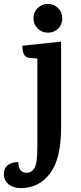

<svg xmlns="http://www.w3.org/2000/svg" viewBox="-102 -734 414 987"><path d="M91.5 -692.5Q113 -714 144 -714Q175 -714 196.5 -692.5Q218 -671 218 -639.5Q218 -608 197 -587Q176 -566 144.5 -566Q113 -566 91.5 -587.5Q70 -609 70 -640Q70 -671 91.5 -692.5ZM212 -75Q212 83 154.5 158.5Q97 234 3 233Q-19 233 -40 224Q-82 205 -82 160Q-82 130 -61 114.5Q-40 99 -8 99Q-8 122 1.5 138Q11 154 36 154Q61 154 75.5 129.5Q90 105 90 22V-433L47 -437Q13 -440 13 -499L212 -520Z"/></svg>

Font: Karma
Style: Bold
Weight: 700
Designer: Joana Correia
Foundry: Indian Type Foundry
Version: Version 1.202;PS 1.0;hotconv 1.0.78;makeotf.lib2.5.61930; tt